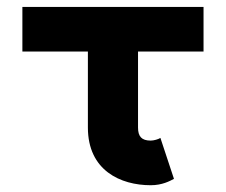

<svg xmlns="http://www.w3.org/2000/svg" viewBox="-20 -528 661 561"><path d="M448.7 -125C442.9 -121.1 429.2 -117.2 420.4 -117.2C393.6 -117.2 383.3 -129.4 383.3 -155.3V-377.4H574.7V-507.8H45.4V-377.4H236.8V-155.3C236.8 -29.8 332.5 13.2 420.4 13.2C454.1 13.2 476.1 1 488.3 -5.4Z"/></svg>

Font: Giphurs ExtraBold
Style: Regular
Weight: 800
Version: Version 1.000